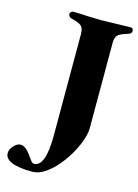

<svg xmlns="http://www.w3.org/2000/svg" viewBox="-212 -725 716 994"><g transform="rotate(15 145.5 -227.5)"><path d="M-85 140Q-85 119 -67 99.5Q-49 80 -31 80Q-11 80 10 103Q21 115 33 133Q35 135 40.5 143Q46 151 50.5 154.5Q55 158 60 158Q122 158 122 -9V-551Q122 -583 109 -596Q96 -609 56 -618Q37 -623 37 -640Q37 -646 43 -650.5Q49 -655 55 -655Q92 -655 133 -652Q187 -650 205 -650Q224 -650 280 -652Q338 -654 360 -654Q376 -654 376 -639Q376 -630 371.5 -625.5Q367 -621 357 -618Q316 -606 304 -593Q292 -580 292 -550V-94Q292 -58 269.5 -4.5Q247 49 211 97Q176 144 137.5 172Q99 200 62 200Q-11 200 -48 184.5Q-85 169 -85 140Z"/></g></svg>

Font: EB Garamond ExtraBold
Style: Regular
Weight: 800
Designer: Georg Duffner and Octavio Pardo
Foundry: Georg Duffner
Version: Version 1.000